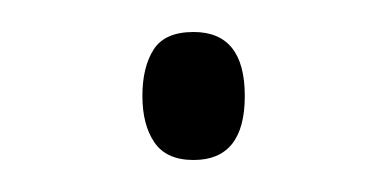

<svg xmlns="http://www.w3.org/2000/svg" viewBox="-20 -93 241 120"><path d="M69 -33Q69 -51 76 -62Q83 -73 101 -73Q133 -73 133 -33Q133 7 101 7Q84 7 76.5 -4Q69 -15 69 -33Z"/></svg>

Font: Noto Sans Gujarati UI Condensed ExtraLight
Style: Regular
Weight: 200
Width: 3
Designer: Jelle Bosma - Monotype Design Team, Universal Thirst
Foundry: Monotype Imaging Inc.
Version: Version 2.106; ttfautohint (v1.8.4.7-5d5b)